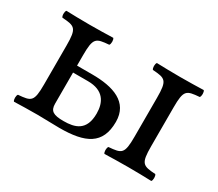

<svg xmlns="http://www.w3.org/2000/svg" viewBox="-87 -610 898 792"><g transform="rotate(30 362.0 -214.5)"><path d="M617 -307C617 -390 628 -393 689 -398C695 -404 695 -425 689 -431C655 -430 621 -429 577 -429C534 -429 499 -430 466 -431C460 -425 460 -404 466 -398C527 -394 538 -390 538 -307V-122C538 -39 527 -36 466 -31C460 -25 460 -4 466 2C499 1 534 0 578 0C621 0 657 1 689 2C695 -4 695 -25 689 -31C628 -35 617 -39 617 -122ZM355 -126C355 -44 305 -31 252 -31C203 -31 186 -41 186 -76V-224H257C332 -224 355 -179 355 -126ZM186 -306C186 -390 197 -393 258 -398C264 -404 264 -425 258 -431C224 -430 189.7 -429 146 -429C102.7 -429 68 -430 35 -431C29 -425 29 -404 35 -398C96 -394 107 -390 107 -307V-122C107 -39 96 -36 35 -31C29 -25 29 -4 35 2C68 1 103.3 0 147 0C187.6 0 210.4 2 251 2C374 2 441 -29 441 -136C441 -230 359 -257 258 -257H186Z"/></g></svg>

Font: Libertinus Math
Style: Regular
Weight: 400
Designer: Philipp H. Poll
Foundry: Khaled Hosny
Version: Version 6.2